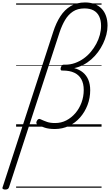

<svg xmlns="http://www.w3.org/2000/svg" viewBox="-132 -1038 901 1573"><path d="M-90 515Q-101 515 -108 510Q-115 505 -110 494L305 -780Q328 -851 362.5 -904.5Q397 -958 447 -988Q497 -1018 565 -1018Q608 -1018 642 -1005Q676 -992 700 -967.5Q724 -943 736.5 -907.5Q749 -872 749 -828Q749 -792 739.5 -754.5Q730 -717 712.5 -680.5Q695 -644 671 -611.5Q647 -579 616.5 -552Q586 -525 550.5 -506.5Q515 -488 476 -480Q518 -469 547.5 -444.5Q577 -420 592 -383.5Q607 -347 607 -299Q607 -235 585 -177.5Q563 -120 524 -75.5Q485 -31 432 -6Q379 19 317 19Q268 19 235 8Q202 -3 178 -15Q168 -21 166 -29Q164 -37 170 -48Q176 -59 183.5 -62.5Q191 -66 200 -61Q228 -48 254 -39Q280 -30 320 -30Q370 -30 412 -52Q454 -74 486 -111.5Q518 -149 536 -198Q554 -247 554 -301Q554 -353 534.5 -388.5Q515 -424 477 -442Q439 -460 382 -460H375Q367 -460 365 -467.5Q363 -475 367 -487Q371 -497 376 -502.5Q381 -508 388 -508H402Q444 -508 482 -521.5Q520 -535 553 -558.5Q586 -582 612 -613Q638 -644 657 -679.5Q676 -715 686 -752.5Q696 -790 696 -826Q696 -872 680.5 -904Q665 -936 635 -952.5Q605 -969 560 -969Q504 -969 465.5 -943.5Q427 -918 401 -874Q375 -830 356 -773L-58 496Q-61 505 -68 510Q-75 515 -90 515ZM0 490H700V500H0ZM0 -20H700V0H0ZM0 -505H700V-500H0ZM0 -1010H700V-1000H0Z"/></svg>

Font: Playwrite RO Guides
Style: Regular
Weight: 400
Designer: Veronika Burian, José Scaglione
Foundry: TypeTogether
Version: Version 1.003